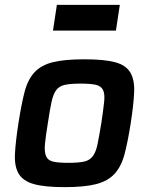

<svg xmlns="http://www.w3.org/2000/svg" viewBox="-20 -762 614 790"><path d="M39 0ZM246 8Q164 8 119.5 -4.5Q75 -17 57 -47Q39 -77 41.5 -128Q44 -179 56 -256Q68 -333 81 -383.5Q94 -434 121.5 -464Q149 -494 197 -506Q245 -518 327 -518Q409 -518 453.5 -506Q498 -494 516 -464Q534 -434 532 -383.5Q530 -333 518 -256Q506 -179 492.5 -128Q479 -77 451.5 -47Q424 -17 376 -4.5Q328 8 246 8ZM261 -92Q302 -92 325.5 -97Q349 -102 362 -119.5Q375 -137 381.5 -169.5Q388 -202 397 -256Q405 -310 408.5 -342.5Q412 -375 404 -391.5Q396 -408 374.5 -413Q353 -418 312 -418Q271 -418 247.5 -413Q224 -408 211.5 -391.5Q199 -375 192 -342.5Q185 -310 177 -256Q168 -202 165 -169.5Q162 -137 169.5 -119.5Q177 -102 198.5 -97Q220 -92 261 -92ZM198 -636ZM198 -636 214 -742H473L457 -636Z"/></svg>

Font: Azeri Sans SemiBold
Style: Italic
Weight: 600
Designer: Hector Gatti & Omnibus-Type (original fonts) / Cristiano Sobral (main changes and remastering)
Foundry: Omnibus-Type
Version: Version 0.07;August 21, 2020;FontCreator 13.0.0.2681 64-bit;